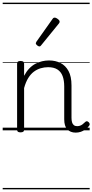

<svg xmlns="http://www.w3.org/2000/svg" viewBox="-20 -968 686 1426"><path d="M542 17Q522 17 506 10.5Q490 4 479 -8Q468 -20 462.5 -38.5Q457 -57 457 -82V-326Q457 -371 445 -403Q433 -435 406.5 -452Q380 -469 337 -469Q309 -469 282 -461Q255 -453 231.5 -435.5Q208 -418 189.5 -388Q171 -358 159 -314V-4Q159 6 152.5 10.5Q146 15 132 15Q119 15 113 10.5Q107 6 107 -4V-496Q107 -506 113 -510.5Q119 -515 132 -515Q146 -515 152.5 -510.5Q159 -506 159 -496V-405Q176 -437 197 -459Q218 -481 242.5 -494Q267 -507 292.5 -513Q318 -519 344 -519Q392 -519 429.5 -500Q467 -481 489 -440.5Q511 -400 511 -334V-94Q511 -74 515 -60Q519 -46 528.5 -38.5Q538 -31 553 -31Q563 -31 573 -34Q583 -37 593 -44.5Q603 -52 613 -62Q619 -68 625.5 -67.5Q632 -67 639 -60Q645 -54 646 -47.5Q647 -41 642 -34Q631 -19 614.5 -7Q598 5 580 11Q562 17 542 17ZM273 -623Q266 -623 256 -631Q246 -639 246 -647Q246 -649 247.5 -651.5Q249 -654 251 -659L370 -827Q374 -833 377.5 -835Q381 -837 387 -837Q393 -837 401.5 -832Q410 -827 416.5 -820.5Q423 -814 423 -807Q423 -803 421.5 -800Q420 -797 417 -793L286 -632Q280 -623 273 -623ZM0 428H646V438H0ZM0 -20H646V0H0ZM0 -505H646V-500H0ZM0 -948H646V-938H0Z"/></svg>

Font: Playwrite US Modern Guides
Style: Regular
Weight: 400
Designer: Veronika Burian, José Scaglione
Foundry: TypeTogether
Version: Version 1.003